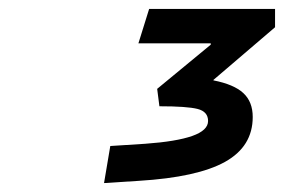

<svg xmlns="http://www.w3.org/2000/svg" viewBox="-20 -730 654 430"><path d="M452 -633H290L314 -710H596V-669L458 -551V-550Q504 -541 525 -521.5Q546 -502 546 -468Q546 -402 484 -367.5Q422 -333 291 -325L213 -320L227 -403L305 -408Q375 -413 410.5 -425.5Q446 -438 446 -459Q446 -480 422.5 -486Q399 -492 337 -492L332 -531L452 -630Z"/></svg>

Font: Intel One Mono
Style: Bold Italic
Weight: 700
Italic angle: -16°
Monospace: yes
Designer: Fred Shallcrass
Foundry: Frere-Jones Type LLC
Version: Version 1.400;hotconv 1.1.0;makeotfexe 2.6.0;FJTRelease1.4